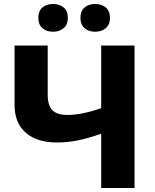

<svg xmlns="http://www.w3.org/2000/svg" viewBox="-20 -942 779 962"><path d="M487 0V-272Q422 -249 369.5 -238.5Q317 -228 266 -228Q165 -228 109 -277Q53 -326 53 -416V-714H219V-467Q219 -415 242 -390.5Q265 -366 318 -366Q389 -366 487 -400V-714H654V0ZM246 -922Q278 -922 299 -904.5Q320 -887 320 -852Q320 -819 299 -801Q278 -783 246 -783Q213 -783 192.5 -801Q172 -819 172 -852Q172 -887 192.5 -904.5Q213 -922 246 -922ZM457 -922Q489 -922 510 -904.5Q531 -887 531 -852Q531 -819 510 -801Q489 -783 457 -783Q424 -783 403.5 -801Q383 -819 383 -852Q383 -887 403.5 -904.5Q424 -922 457 -922Z"/></svg>

Font: Noto Sans UI ExtraBold
Style: Regular
Weight: 800
Designer: Monotype Design Team
Foundry: Monotype Imaging Inc.
Version: Version 1.001